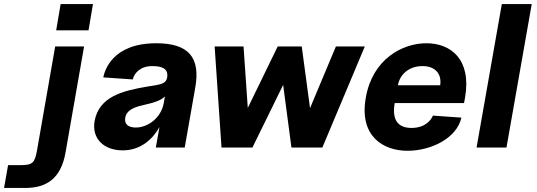

<svg xmlns="http://www.w3.org/2000/svg" viewBox="-167 -730 2658 950"><path d="M-147 200H-43C63 200 134 154 157 26L249 -500H106L16 15C5 77 -7 87 -65 87H-127ZM111 -580H271L293 -710H133Z M440 14C527 14 587 -39 622 -101L604 0H747L799 -296C826 -446 766 -516 606 -516C386 -516 350 -377 344 -347L490 -337C497 -367 526 -403 586 -403C637 -403 660 -389 661 -360C662 -311 623 -312 558 -301C437 -280 323 -251 301 -131C286 -41 350 14 440 14ZM453 -149C458 -179 487 -198 538 -209C596 -222 630 -233 649 -253L643 -219C630 -147 565 -99 505 -99C470 -99 446 -114 453 -149Z M929 0H1082L1234 -310L1275 0H1428L1638 -500H1495L1367 -195L1326 -500H1207L1059 -196L1038 -500H895Z M1849 16C1969 16 2094 -48 2116 -148L1975 -158C1967 -138 1939 -97 1869 -97C1799 -97 1772 -140 1786 -220H2129L2134 -247C2167 -437 2063 -516 1943 -516C1823 -516 1676 -437 1643 -247C1609 -56 1729 16 1849 16ZM1802 -308C1810 -358 1853 -403 1923 -403C1993 -403 2019 -358 2011 -308Z M2191 0H2339L2464 -710H2316Z"/></svg>

Font: Uncut Sans
Style: Bold Italic
Weight: 700
Italic angle: -10°
Designer: Kasper Nordkvist
Foundry: Uncut Type
Version: Version 1.111;FEAKit 1.0